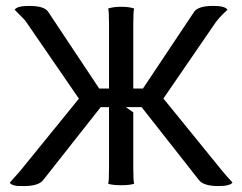

<svg xmlns="http://www.w3.org/2000/svg" viewBox="-20 -625 820 650"><path d="M13.2 -6.8Q18.1 -11.7 47.9 -45.9L247.1 -291L67.9 -551.8Q62 -560.1 29.8 -591.8Q37.1 -605 78.1 -605Q130.4 -605 143.1 -585L315.9 -325.2H349.1V-542Q349.1 -587.4 346.2 -596.2Q363.8 -602.1 390.1 -602.1Q416.5 -602.1 434.1 -596.2Q431.2 -587.4 431.2 -542V-325.2H463.9L637.2 -585Q650.9 -605 702.1 -605Q742.7 -605 750 -591.8L744.6 -586.9Q739.3 -581.5 734.1 -576.7Q729 -571.8 722.4 -564.5Q715.8 -557.1 711.9 -551.8L533.2 -291.5L732.4 -46.4Q755.4 -19 767.1 -7.3Q759.3 4.9 719.2 4.9Q669.9 4.9 653.8 -15.1L459.5 -262.2H406.2L431.2 -244.6V-58.1Q431.2 -11.7 434.1 -2.9Q419.4 2 390.1 2Q360.8 2 346.2 -2.9Q349.1 -11.7 349.1 -58.1V-262.2H320.8L126 -15.1Q109.9 4.9 61 4.9Q46.9 4.9 40.5 4.6Q34.2 4.4 25.1 1.7Q16.1 -1 13.2 -6.8Z"/></svg>

Font: Nikodecs
Style: Medium
Weight: 500
Version: Version 0.29